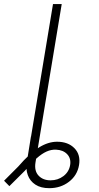

<svg xmlns="http://www.w3.org/2000/svg" viewBox="-102 -748 502 969"><path d="M146.5 201.7Q104 201.7 76.7 183.8Q49.3 166 38.3 135.7Q27.3 105.5 33.7 68.4L54.2 -59.1H98.6L77.1 71.8Q70.3 114.3 92.5 138.2Q114.7 162.1 153.3 162.1Q189.9 162.1 218 140.9Q246.1 119.6 252 85Q257.3 51.8 237.1 30.3Q216.8 8.8 180.7 7.3Q156.7 6.3 133.1 16.8Q109.4 27.3 83 50.8Q56.6 74.2 23.9 113.3L-54.7 191.4L-81.5 164.1L-9.8 92.3Q47.9 25.4 94.5 -3.7Q141.1 -32.7 186 -32.7Q241.7 -32.7 273.7 0Q305.7 32.7 296.9 85Q288.1 137.2 246.1 169.4Q204.1 201.7 146.5 201.7ZM209.5 -727.5 88.9 0H44.9L165.5 -727.5Z"/></svg>

Font: Inter ExtraLight
Style: Italic
Weight: 250
Italic angle: -9.3988°
Designer: Rasmus Andersson
Foundry: rsms
Version: Version 4.001;git-66647c0bb